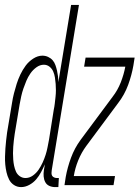

<svg xmlns="http://www.w3.org/2000/svg" viewBox="-38 -755 569 783"><path d="M48 8Q32 8 19 -0.5Q6 -9 -1 -23Q-8 -37 -11.5 -52.5Q-15 -68 -16.5 -84Q-18 -100 -17.5 -116.5Q-17 -133 -16 -149.5Q-15 -166 -13 -182.5Q-11 -199 -9 -215L11 -335Q14 -355 19 -374.5Q24 -394 30 -413Q36 -432 45 -451Q54 -470 66.5 -487Q79 -504 97.5 -516Q116 -528 135 -528Q147 -528 158 -523Q169 -518 176.5 -509.5Q184 -501 188 -489.5Q192 -478 194.5 -467Q197 -456 198.5 -444Q200 -432 200 -420L252 -735H284L173 -61Q172 -55 172 -49Q172 -43 174.5 -38.5Q177 -34 182.5 -31.5Q188 -29 194 -29H202L200 8H187Q174 8 163 3Q152 -2 146.5 -12.5Q141 -23 140 -35.5Q139 -48 141 -61L145 -85Q138 -69 129.5 -53Q121 -37 109.5 -23.5Q98 -10 81.5 -1Q65 8 48 8ZM66 -29Q82 -29 96 -39Q110 -49 119.5 -63Q129 -77 136 -92.5Q143 -108 148 -123.5Q153 -139 156 -155Q159 -171 162 -186L181 -306Q184 -320 185.5 -333.5Q187 -347 188.5 -360.5Q190 -374 190 -387Q190 -400 189 -413Q188 -426 186 -439Q184 -452 179 -463.5Q174 -475 164 -483Q154 -491 141 -491Q125 -491 110.5 -480.5Q96 -470 86 -455.5Q76 -441 69.5 -425.5Q63 -410 57.5 -394Q52 -378 48.5 -362Q45 -346 42 -329L22 -209Q20 -196 18.5 -183Q17 -170 16 -156.5Q15 -143 15 -130Q15 -117 16 -104Q17 -91 19.5 -79Q22 -67 27 -55.5Q32 -44 42.5 -36.5Q53 -29 66 -29ZM225 0 230 -33Q237 -72 251.5 -111.5Q266 -151 291 -185L421 -360Q442 -387 454.5 -419Q467 -451 473 -483H305L311 -520H511L506 -488Q499 -448 484.5 -408.5Q470 -369 444 -335L314 -160Q294 -133 281 -101Q268 -69 263 -37H431L425 0Z"/></svg>

Font: Iosevka Curly Extralight
Style: Italic
Weight: 200
Italic angle: -9°
Monospace: yes
Designer: Belleve Invis
Foundry: Belleve Invis
Version: Version 22.1.2; ttfautohint (v1.8.4)